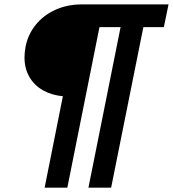

<svg xmlns="http://www.w3.org/2000/svg" viewBox="-20 -740 796 884"><path d="M269.5 -296.9Q217.3 -301.8 177.5 -324.5Q137.7 -347.2 115.2 -386Q92.8 -424.8 92.8 -476.1Q92.8 -499 98.1 -526.9Q109.4 -582.5 144.8 -626.2Q180.2 -669.9 234.9 -694.8Q289.6 -719.7 356.4 -719.7H755.9L734.4 -615.2H640.1L491.7 124H387.2L535.2 -615.2H438L290 124H185.5Z"/></svg>

Font: Reddit Sans Chocolate
Style: Bold Italic
Weight: 700
Italic angle: -11.25°
Designer: Stephen Hutchings
Version: Version 1.013